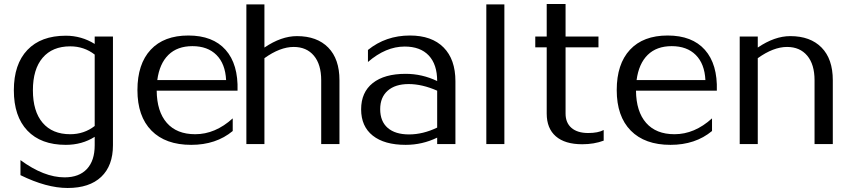

<svg xmlns="http://www.w3.org/2000/svg" viewBox="-20 -718 4244 957"><path d="M452 -536H543V6Q543 108 484.5 163.5Q426 219 317 219Q212 219 82 155V80Q199 166 302 166Q374 166 413 124.5Q452 83 452 6V-36Q389 4 308 4Q184 4 116.5 -67Q49 -138 49 -268Q49 -398 116.5 -469Q184 -540 308 -540Q386 -540 452 -499ZM330 -49Q399 -49 452 -90V-446Q399 -487 330 -487Q241 -487 192.5 -430Q144 -373 144 -268Q144 -163 192.5 -106Q241 -49 330 -49Z M665 -269Q665 -399 731 -470Q797 -541 919 -541Q1041 -541 1104.5 -469.5Q1168 -398 1164 -266H761Q762 -162 811.5 -105.5Q861 -49 953 -49Q1053 -49 1140 -128V-65Q1057 4 933 4Q805 4 735 -67Q665 -138 665 -269ZM764 -319H1107Q1103 -400 1059 -444Q1015 -488 939 -488Q864 -488 819.5 -444.5Q775 -401 764 -319Z M1298 0H1208V-696H1298V-481Q1382 -538 1460 -538Q1560 -538 1616 -481Q1672 -424 1672 -318V0H1581V-318Q1581 -397 1544.5 -440.5Q1508 -484 1444 -484Q1376 -484 1298 -428Z M2002 4Q1896 4 1838 -42Q1780 -88 1780 -173Q1780 -258 1838 -304Q1896 -350 2002 -350Q2084 -350 2159 -314Q2159 -397 2117 -441.5Q2075 -486 1997 -486Q1903 -486 1814 -409V-469Q1903 -541 2023 -541Q2132 -541 2191 -481.5Q2250 -422 2250 -313V0H2159V-32Q2085 4 2002 4ZM1875 -174Q1875 -113 1912.5 -80.5Q1950 -48 2019 -48Q2088 -48 2159 -82V-266Q2084 -299 2017 -299Q1950 -299 1912.5 -266Q1875 -233 1875 -174Z M2494 0H2404V-696H2494Z M2989 -17Q2941 1 2882 1Q2796 1 2750.5 -38.5Q2705 -78 2705 -152V-482H2648V-536H2705V-698H2799V-536H2963V-482H2799V-152Q2799 -106 2828.5 -80.5Q2858 -55 2912 -55Q2961 -55 2989 -70Z M3054 -269Q3054 -399 3120 -470Q3186 -541 3308 -541Q3430 -541 3493.5 -469.5Q3557 -398 3553 -266H3150Q3151 -162 3200.5 -105.5Q3250 -49 3342 -49Q3442 -49 3529 -128V-65Q3446 4 3322 4Q3194 4 3124 -67Q3054 -138 3054 -269ZM3153 -319H3496Q3492 -400 3448 -444Q3404 -488 3328 -488Q3253 -488 3208.5 -444.5Q3164 -401 3153 -319Z M3757 0H3667V-536H3757V-481Q3841 -538 3919 -538Q4019 -538 4075 -481Q4131 -424 4131 -318V0H4040V-318Q4040 -397 4003.5 -440.5Q3967 -484 3903 -484Q3835 -484 3757 -428Z"/></svg>

Font: RIT Lekha
Style: Regular
Weight: 400
Designer: Rahul Radhakrishnan
Version: 1.0